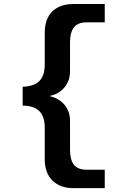

<svg xmlns="http://www.w3.org/2000/svg" viewBox="-20 -745 640 972"><path d="M350.6 207.5Q285.2 207.5 245.8 169.2Q206.5 130.9 206.5 61.5V-98.6Q206.5 -154.3 179.7 -181.9Q152.8 -209.5 94.7 -210.4V-305.7Q153.8 -308.1 180.2 -335.7Q206.5 -363.3 206.5 -418.5V-578.6Q206.5 -649.9 244.9 -687.3Q283.2 -724.6 350.6 -724.6H510.3V-631.8H418.5Q374 -631.8 354.2 -606.4Q334.5 -581.1 334.5 -529.8V-382.8Q334.5 -336.4 306.4 -302.7Q278.3 -269 233.4 -259.8V-257.8Q279.8 -247.1 307.1 -213.6Q334.5 -180.2 334.5 -134.8V12.2Q334.5 64 354.2 89.1Q374 114.3 418.5 114.3H510.3V207.5Z"/></svg>

Font: Cousine
Style: Bold
Weight: 700
Monospace: yes
Designer: Steve Matteson
Foundry: Ascender Corporation
Version: Version 1.20